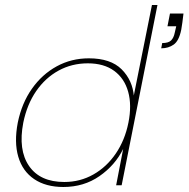

<svg xmlns="http://www.w3.org/2000/svg" viewBox="-20 -740 755 767"><path d="M713 -686Q711 -666 708.5 -650Q706 -634 704 -621Q695 -577 674 -562Q653 -547 624 -547L628 -568Q653 -568 663.5 -578.5Q674 -589 678 -609L684 -635H649L659 -686ZM515 -354 513 -351 587 -720H609L466 0H444L472 -145Q440 -80 377.5 -36.5Q315 7 233 7Q163 7 116.5 -24.5Q70 -56 53 -114Q36 -172 51 -250Q67 -328 107.5 -385.5Q148 -443 206.5 -475Q265 -507 335 -507Q422 -507 466 -463Q510 -419 515 -354ZM73 -250Q52 -141 96 -77Q140 -13 237 -13Q300 -13 353 -43Q406 -73 442.5 -126.5Q479 -180 493 -250Q507 -320 492 -373.5Q477 -427 436 -457Q395 -487 331 -487Q267 -487 214 -458Q161 -429 124.5 -376Q88 -323 73 -250Z"/></svg>

Font: Albert Sans Thin
Style: Italic
Weight: 250
Italic angle: -11.25°
Designer: Andreas Rasmussen
Foundry: a.Foundry
Version: Version 1.025